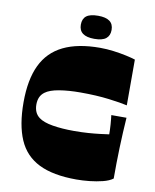

<svg xmlns="http://www.w3.org/2000/svg" viewBox="-95 -950 835 1033"><g transform="rotate(10 322.0 -434.0)"><path d="M394 10Q266 10 188.5 -28.5Q111 -67 76.5 -147Q42 -227 42 -350Q42 -474 80 -553.5Q118 -633 197 -671.5Q276 -710 397 -710Q434 -710 472 -705Q510 -700 542 -693Q574 -686 592 -680V-430Q558 -438 490.5 -446.5Q423 -455 335 -455Q270 -455 219 -446.5Q168 -438 143 -419Q127 -407 119.5 -390Q112 -373 112 -350Q112 -328 119.5 -310.5Q127 -293 143 -281Q168 -262 219 -253.5Q270 -245 335 -245Q378 -245 413 -247.5Q448 -250 476.5 -253.5Q505 -257 526 -260Q526 -270 525.5 -284Q525 -298 524 -313Q523 -328 521.5 -341.5Q520 -355 519 -364H602Q599 -323 597 -281.5Q595 -240 593.5 -198Q592 -156 591.5 -114Q591 -72 591 -30Q571 -15 537 -6.5Q503 2 465.5 6Q428 10 394 10ZM357 -752Q273 -752 273 -815Q273 -847 293 -862.5Q313 -878 357 -878Q399 -878 420 -862.5Q441 -847 441 -815Q441 -784 421 -768Q401 -752 357 -752Z"/></g></svg>

Font: Ojuju ExtraBold
Style: Regular
Weight: 800
Designer: Chisaokwu Joboson, Mirko Velimirovic
Foundry: Udi Foundry
Version: Version 1.000